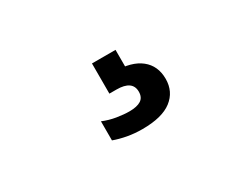

<svg xmlns="http://www.w3.org/2000/svg" viewBox="-47 -164 664 540"><g transform="rotate(-30 285.0 105.5)"><path d="M298 221Q273 221 249.8 216.8Q226.5 212.5 207.5 205.5V143.5Q227.5 152 250.5 155.8Q273.5 159.5 291 159.5Q316 159.5 328.8 151.2Q341.5 143 341.5 124.5Q341.5 88 290 88H267V-10H343.5V64L308 41Q365.5 41 395.2 64.8Q425 88.5 425 131Q425 172.5 393.5 196.8Q362 221 298 221Z"/></g></svg>

Font: Encode Sans Condensed Thin
Style: Bold
Weight: 700
Version: Version 3.002